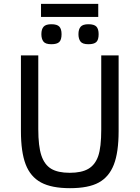

<svg xmlns="http://www.w3.org/2000/svg" viewBox="-20 -964 726 999"><path d="M597.2 -282.2Q597.2 -171.4 572.3 -107.4Q547.4 -43.5 493.9 -14.2Q440.4 15.1 344.2 15.1Q248.5 15.1 193.4 -14.6Q138.2 -44.4 113.5 -108.9Q88.9 -173.3 88.9 -282.2V-675.8H179.2V-292Q179.2 -203.1 195.3 -155Q211.4 -106.9 246.3 -85.9Q281.2 -64.9 342.8 -64.9Q404.8 -64.9 439.9 -85.7Q475.1 -106.4 491 -151.9Q506.8 -197.3 506.8 -290V-675.8H597.2ZM493.2 -786.1Q493.2 -756.8 481.2 -745.4Q469.2 -733.9 439.9 -733.9Q409.2 -733.9 398.7 -748Q388.2 -762.2 388.2 -786.1Q388.2 -812 399.7 -825Q411.1 -837.9 439.9 -837.9Q470.2 -837.9 481.7 -825.4Q493.2 -813 493.2 -786.1ZM300.3 -786.1Q300.3 -756.8 288.3 -745.4Q276.4 -733.9 247.1 -733.9Q216.3 -733.9 205.8 -748Q195.3 -762.2 195.3 -786.1Q195.3 -812 206.8 -825Q218.3 -837.9 247.1 -837.9Q277.3 -837.9 288.8 -825.4Q300.3 -813 300.3 -786.1ZM193.4 -876V-943.8H491.2V-876Z"/></svg>

Font: Lorenzo Sans
Style: Regular
Weight: 400
Foundry: Intel Corporation
Version: Version 1.00; ttfautohint (v1.5)